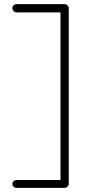

<svg xmlns="http://www.w3.org/2000/svg" viewBox="-20 -720 433 930"><path d="M293 -700Q301 -700 307 -694Q313 -688 313 -680V170Q313 178 307 184Q301 190 293 190H60Q52 190 46 184.5Q40 179 40 171Q40 163 46 157.5Q52 152 60 152H283L273 159V-673L279 -660H60Q52 -660 46 -666.5Q40 -673 40 -681Q40 -689 46 -694.5Q52 -700 60 -700Z"/></svg>

Font: Quicksand Light Light
Style: Regular
Weight: 300
Version: Version 3.006